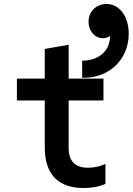

<svg xmlns="http://www.w3.org/2000/svg" viewBox="-20 -935 667 965"><path d="M325 -193V-430H500V-540H325V-710L205 -689V-540H65V-430H205V-193C205 -60 272 10 400 10C441 10 480 3 510 -11V-111C481 -98 451 -92 423 -92C357 -92 325 -125 325 -193ZM393 -630V-544C526 -540 627 -635 627 -765C627 -852 581 -915 515 -915C464 -915 425 -877 425 -826C425 -780 456 -743 497 -743C510 -743 523 -747 533 -754C533 -673 469 -630 393 -630Z"/></svg>

Font: CommitMono
Style: 700Regular
Weight: 700
Monospace: yes
Designer: Eigil Nikolajsen
Foundry: Eigil Nikolajsen
Version: Version 1.143